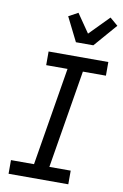

<svg xmlns="http://www.w3.org/2000/svg" viewBox="-105 -1049 711 1108"><g transform="rotate(10 250.0 -495.0)"><path d="M377 0H27V-80H162L257 -655H132V-735H482V-655H347L252 -80H377ZM278 -815 208 -955 263 -985 338 -876 450 -990 497 -950 380 -815Z"/></g></svg>

Font: Iosevka Medium Oblique
Style: Regular
Weight: 500
Italic angle: -9°
Monospace: yes
Designer: Belleve Invis
Foundry: Belleve Invis
Version: Version 32.5.0; ttfautohint (v1.8.4)